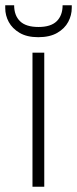

<svg xmlns="http://www.w3.org/2000/svg" viewBox="-53 -713 294 733"><path d="M71 0V-512H116V0ZM93 -571Q50 -571 22 -587.5Q-6 -604 -19.5 -629Q-33 -654 -33 -682V-693H1Q1 -654 23.5 -632Q46 -610 94 -610Q141 -610 163.5 -632Q186 -654 186 -693H221V-683Q221 -655 207.5 -629.5Q194 -604 165.5 -587.5Q137 -571 93 -571Z"/></svg>

Font: DM Sans 12pt ExtraLight
Style: Regular
Weight: 250
Version: Version 4.004;gftools[0.9.30]